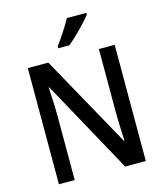

<svg xmlns="http://www.w3.org/2000/svg" viewBox="-134 -1041 973 1140"><g transform="rotate(-15 352.0 -470.5)"><path d="M506 -931V-941H386C362 -896 322 -836 290 -793V-781H358C404 -817 478 -893 506 -931ZM619 0V-714H522V-322C522 -269 526 -194 528 -150H524L211 -714H85V0H182V-393C182 -452 178 -518 175 -570H179L492 0Z"/></g></svg>

Font: Noto Sans Khmer SemiCondensed Medium
Style: Regular
Weight: 500
Width: 4
Designer: Danh Hong and the Monotype Design Team
Foundry: Monotype Imaging Inc.
Version: Version 2.004